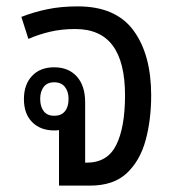

<svg xmlns="http://www.w3.org/2000/svg" viewBox="-20 -582 546 602"><path d="M165 0V-174Q158 -173 150 -173Q107 -173 81 -199Q55 -225 55 -271Q55 -317 80.5 -344Q106 -371 150 -371Q195 -371 221 -342Q247 -313 247 -261V-72H252Q317 -72 344.5 -127.5Q372 -183 372 -283Q372 -387 333.5 -439Q295 -491 216 -491Q173 -491 137 -482.5Q101 -474 69 -460L47 -529Q85 -544 128 -553Q171 -562 224 -562Q343 -562 398.5 -486.5Q454 -411 454 -283Q454 -206 436.5 -142Q419 -78 377.5 -39Q336 0 262 0ZM150 -219Q172 -219 183.5 -233Q195 -247 195 -272Q195 -295 183.5 -309.5Q172 -324 150 -324Q128 -324 117 -309.5Q106 -295 106 -272Q106 -248 117 -233.5Q128 -219 150 -219Z"/></svg>

Font: Noto Sans Thai Looped SemiCond
Style: Regular
Weight: 400
Width: 4
Designer: Sasikarn Vongin, Ben Mitchell
Foundry: The Fontpad Ltd
Version: Version 1.001